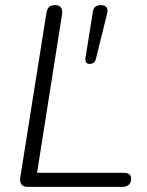

<svg xmlns="http://www.w3.org/2000/svg" viewBox="-20 -731 575 751"><path d="M88 0Q72 0 64.5 -9Q57 -18 59 -35L162 -683Q165 -698 173 -704.5Q181 -711 196 -711Q211 -711 218 -702Q225 -693 223 -677L125 -55H464Q478 -55 485.5 -49.5Q493 -44 493 -33Q493 -16 483.5 -8Q474 0 461 0ZM330 -481Q321 -481 317 -487Q313 -493 314 -503L343 -683Q345 -699 353.5 -705Q362 -711 375 -711Q390 -711 396.5 -702.5Q403 -694 399 -678L355 -500Q350 -481 330 -481Z"/></svg>

Font: Nunito ExtraLight Light
Style: Italic
Weight: 300
Italic angle: -9°
Version: Version 3.602